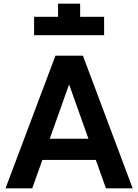

<svg xmlns="http://www.w3.org/2000/svg" viewBox="-20 -1022 750 1042"><path d="M355 -564 460 -269H250ZM555 0H700L430 -720H281L10 0H155L210 -154H500ZM545 -931H415V-1002H295V-931H165V-831H545Z"/></svg>

Font: Perun
Style: Bold
Weight: 700
Foundry: Copyright (c) Stefan Peev, Context Ltd, 2016
Version: Version 1.089